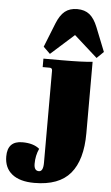

<svg xmlns="http://www.w3.org/2000/svg" viewBox="-221 -749 590 1017"><g transform="rotate(5 74.5 -240.5)"><path d="M24 -460 -12 -495 39 -623Q57 -668 82.5 -688.5Q108 -709 148 -709Q188 -709 213.5 -688.5Q239 -668 257 -623L308 -495L272 -460L148 -571ZM1 228Q-76 228 -117.5 195Q-159 162 -159 101Q-159 19 -80 19Q-21 19 11 46Q-6 83 -6 127Q-6 164 20 164Q43 164 43 117V-373Q43 -387 29 -387H-8V-432H88Q201 -432 253 -438V-58Q253 84 192.5 156Q132 228 1 228Z"/></g></svg>

Font: Arapey Black
Style: Regular
Weight: 900
Designer: Eduardo Rodriguez Tunni
Foundry: Eduardo Rodriguez Tunni
Version: Version 4.000